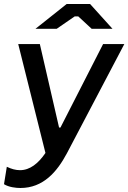

<svg xmlns="http://www.w3.org/2000/svg" viewBox="-38 -740 641 959"><path d="M64 199C178 199 247 118 296 26L583 -520H477L264 -103H257L161 -520H53L189 24C153 77 111 110 62 110C40 110 19 104 -4 93L-18 180C6 195 41 199 64 199ZM524 -596 412 -720H295L139 -596H245L335 -658H353L420 -596Z"/></svg>

Font: Fixel Display Medium
Style: Italic
Weight: 500
Italic angle: -10°
Designer: AlfaBravo + MacPaw
Foundry: Kyrylo Tkachov, Marchela Mozhyna, Serhii Makarenko, Maria Weinstein, Zakhar Kryvoshyya
Version: Version 1.210;Glyphs 3.2 (3217)